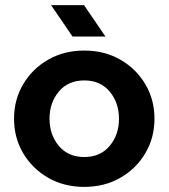

<svg xmlns="http://www.w3.org/2000/svg" viewBox="-20 -720 660 752"><path d="M310 12Q231 12 169 -23.5Q107 -59 71 -119.5Q35 -180 35 -255Q35 -330 71 -390.5Q107 -451 169 -486.5Q231 -522 310 -522Q389 -522 451 -486.5Q513 -451 549 -390.5Q585 -330 585 -255Q585 -180 549 -119.5Q513 -59 451 -23.5Q389 12 310 12ZM310 -105Q373 -105 409.5 -148.5Q446 -192 446 -255Q446 -318 409.5 -361.5Q373 -405 310 -405Q247 -405 210.5 -361.5Q174 -318 174 -255Q174 -192 210.5 -148.5Q247 -105 310 -105ZM264 -577 180 -700H309L393 -577Z"/></svg>

Font: MuseoModerno SemiBold
Style: Regular
Weight: 600
Designer: Pablo Cosgaya, Héctor Gatti, Marcela Romero, and the Authors of The MuseoModerno Project.
Foundry: Omnibus-Type Team
Version: Version 1.001